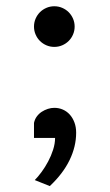

<svg xmlns="http://www.w3.org/2000/svg" viewBox="-20 -472 357 623"><path d="M90.3 -73.2Q92.8 -85 99.4 -94Q106 -103 115.2 -109.1Q124.5 -115.2 135.3 -118.7Q146 -122.1 156.2 -122.1Q170.9 -122.1 183.8 -116.5Q196.8 -110.8 206.3 -100.3Q215.8 -89.8 221.4 -75Q227.1 -60.1 227.1 -41.5Q227.1 3.4 205.8 47.4Q184.6 91.3 141.6 131.8L92.8 112.3Q103.5 101.6 115 85.9Q126.5 70.3 136.2 52Q146 33.7 152.3 13.9Q158.7 -5.9 158.7 -24.4H90.3ZM90.3 -385.7Q90.3 -399.4 95.5 -411.4Q100.6 -423.3 109.6 -432.4Q118.7 -441.4 130.6 -446.5Q142.6 -451.7 156.2 -451.7Q169.9 -451.7 181.9 -446.5Q193.8 -441.4 202.9 -432.4Q211.9 -423.3 217 -411.4Q222.2 -399.4 222.2 -385.7Q222.2 -372.1 217 -360.1Q211.9 -348.1 202.9 -339.1Q193.8 -330.1 181.9 -325Q169.9 -319.8 156.2 -319.8Q142.6 -319.8 130.6 -325Q118.7 -330.1 109.6 -339.1Q100.6 -348.1 95.5 -360.1Q90.3 -372.1 90.3 -385.7Z"/></svg>

Font: Andika New Basic
Style: Regular
Weight: 400
Designer: Victor Gaultney, Annie Olsen, Julie Remington, Don Collingsworth, Eric Hays
Foundry: SIL International
Version: Version 5.500; ttfautohint (v1.8.3)